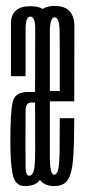

<svg xmlns="http://www.w3.org/2000/svg" viewBox="-20 -626 289 649"><path d="M148.5 -103.5V-400Q148.5 -488 148.5 -546.5Q148.5 -605 82.5 -605Q17 -605 17 -546.2Q17 -487.5 17 -368.5H66.5Q66.5 -485.5 66.5 -527.8Q66.5 -570 82.5 -570Q99 -570 99 -527.8Q99 -485.5 99 -399V-75L107.5 -62ZM63.5 3Q104 3 117.5 -21.8Q131 -46.5 131 -110.5L99 -126.5Q99 -63 93.8 -47.5Q88.5 -32 78.5 -32Q67 -32 66.5 -61.5Q66 -91 66 -144.5Q66 -228.5 66.5 -254Q67 -279.5 86.5 -279.5Q93.5 -279.5 104 -279.5V-315Q90 -315 73 -315Q30 -315 22.5 -279.8Q15 -244.5 15 -146Q15 -73.5 23.2 -35.2Q31.5 3 63.5 3ZM163 3V-35.5Q148 -35.5 148.5 -101Q148 -166 148 -302Q148 -461.5 148 -514.5Q148.5 -567.5 165 -567.5Q182 -567.5 181.5 -515Q182.5 -463.5 182 -318.5H141.5V-283.5H231Q231 -293 231 -301.5Q231 -466 231.5 -536.5Q231 -606 165 -606Q99 -606 99 -534.5Q98.5 -462.5 98.5 -302Q98.5 -168 99 -82Q98.5 3 163 3ZM163 -35.5V3Q194.5 3 208.5 -17Q223 -37 227.5 -92Q231 -146.5 231 -226.5H182Q182 -166.5 181.5 -116Q180.5 -65.5 176 -50Q171.5 -35.5 163 -35.5Z"/></svg>

Font: Anybody UltraCondensed Light
Style: Regular
Weight: 300
Width: 1
Version: Version 1.113;gftools[0.9.25]